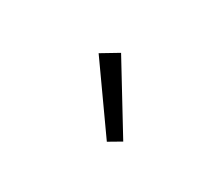

<svg xmlns="http://www.w3.org/2000/svg" viewBox="-43 -749 347 299"><g transform="rotate(30 131.0 -599.5)"><path d="M80 -647 110 -665 182 -547 160 -534Z"/></g></svg>

Font: Maitree ExtraLight
Style: Regular
Weight: 250
Designer: CadsonDemak Team
Foundry: CadsonDemak
Version: Version 1.002